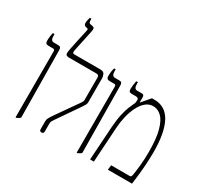

<svg xmlns="http://www.w3.org/2000/svg" viewBox="-174 -1117 1449 1368"><g transform="rotate(30 551.0 -433.0)"><path d="M95 6V-535Q95 -545 92 -549Q89 -553 80 -553H43Q17 -553 17 -578Q17 -618 26 -647H39V-631Q39 -592 65 -592H100Q115 -592 120 -585Q125 -578 125 -563L131 -13Q125 -6 118 -2Q111 2 102 6Z M309 7Q292 7 292 -11V-77Q292 -91 299 -104Q306 -117 317 -133L448 -320Q454 -329 456.5 -334.5Q459 -340 459 -348V-531Q459 -553 439 -553H212Q202 -553 193 -557Q184 -561 184 -576Q184 -585 189.5 -614.5Q195 -644 203 -680Q211 -716 217.5 -746Q224 -776 226 -786Q227 -791 226.5 -794Q226 -797 221 -799L208 -802Q190 -807 190 -826Q190 -838 193.5 -852Q197 -866 199 -873H212V-863Q212 -853 214 -845Q216 -837 228 -835L247 -831Q257 -829 259.5 -821Q262 -813 258 -794L221 -619Q218 -605 220.5 -598.5Q223 -592 235 -592H447Q474 -592 482 -576Q490 -560 490 -542V-345Q490 -334 483.5 -322.5Q477 -311 468 -298L342 -115Q335 -104 330.5 -96.5Q326 -89 326 -77V-11Q326 7 309 7Z M598 6V-535Q598 -545 595 -549Q592 -553 583 -553H546Q520 -553 520 -578Q520 -618 529 -647H542V-631Q542 -592 568 -592H603Q618 -592 623 -585Q628 -578 628 -563L634 -13Q628 -6 621 -2Q614 2 605 6Z M705 0 723 -278Q728 -344 738 -387Q748 -430 758.5 -455Q769 -480 775 -493Q782 -506 783.5 -514.5Q785 -523 785 -536Q785 -553 759 -553H727Q713 -553 708 -560Q703 -567 703 -580Q703 -592 705.5 -611Q708 -630 711 -647H725V-631Q725 -592 750 -592H789Q800 -592 804 -586Q808 -580 808 -570V-530L810 -529L869 -598H889Q981 -598 1026 -514.5Q1071 -431 1071 -270Q1071 -232 1067 -163.5Q1063 -95 1050 0H851L856 -39H1005Q1016 -39 1019 -42.5Q1022 -46 1025 -61Q1030 -90 1035.5 -141Q1041 -192 1041 -255Q1041 -367 1022.5 -432.5Q1004 -498 973.5 -526Q943 -554 906 -554Q872 -554 845 -531Q818 -508 798.5 -469Q779 -430 768 -383Q757 -336 754 -288L736 0Z"/></g></svg>

Font: Noto Serif Hebrew ExtraCondensed ExtraLight
Style: Regular
Weight: 200
Width: 2
Designer: Monotype Design Team
Foundry: Monotype Imaging Inc.
Version: Version 2.004; ttfautohint (v1.8.4.7-5d5b)